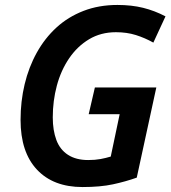

<svg xmlns="http://www.w3.org/2000/svg" viewBox="-20 -745 692 775"><path d="M313 10Q195 10 129 -60.5Q63 -131 63 -261Q63 -336 79.5 -405Q96 -474 128.5 -532.5Q161 -591 208 -634Q255 -677 317 -701Q379 -725 454 -725Q511 -725 557.5 -713.5Q604 -702 648 -679L599 -573Q565 -592 528.5 -603.5Q492 -615 448 -615Q387 -615 339.5 -586.5Q292 -558 259 -509.5Q226 -461 209.5 -399.5Q193 -338 193 -271Q193 -219 207.5 -180Q222 -141 254.5 -120Q287 -99 336 -99Q364 -99 385.5 -103Q407 -107 427 -113L463 -284H338L363 -392H611L532 -28Q487 -12 436 -1Q385 10 313 10Z"/></svg>

Font: Noto Sans Display SemiBold
Style: Italic
Weight: 600
Italic angle: -12°
Designer: Monotype Design Team
Foundry: Monotype Imaging Inc.
Version: Version 2.003